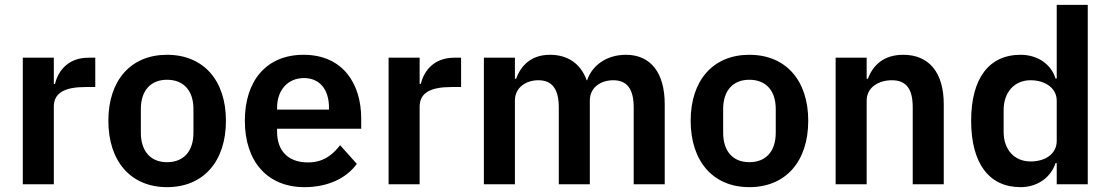

<svg xmlns="http://www.w3.org/2000/svg" viewBox="-20 -760 4581 792"><path d="M202 0V-320C202 -377 247 -401 333 -401H373V-522H345C262 -522 220 -469 207 -414H202V-522H74V0Z M669 12C819 12 912 -94 912 -262C912 -429 819 -534 669 -534C520 -534 427 -429 427 -262C427 -94 520 12 669 12ZM669 -91C603 -91 561 -134 561 -213V-310C561 -388 603 -431 669 -431C736 -431 778 -388 778 -310V-213C778 -134 736 -91 669 -91Z M1236 12C1333 12 1409 -25 1452 -84L1383 -161C1351 -120 1313 -90 1250 -90C1166 -90 1123 -141 1123 -216V-229H1470V-271C1470 -414 1395 -534 1232 -534C1079 -534 990 -427 990 -262C990 -95 1082 12 1236 12ZM1234 -438C1300 -438 1337 -389 1337 -317V-308H1123V-316C1123 -388 1167 -438 1234 -438Z M1711 0V-320C1711 -377 1756 -401 1842 -401H1882V-522H1854C1771 -522 1729 -469 1716 -414H1711V-522H1583V0Z M2104 0V-345C2104 -401 2152 -429 2201 -429C2258 -429 2285 -392 2285 -317V0H2413V-345C2413 -401 2460 -429 2510 -429C2567 -429 2594 -392 2594 -317V0H2722V-330C2722 -460 2664 -534 2562 -534C2479 -534 2421 -487 2402 -429H2400C2375 -499 2320 -534 2249 -534C2171 -534 2129 -490 2109 -435H2104V-522H1976V0Z M3071 12C3221 12 3314 -94 3314 -262C3314 -429 3221 -534 3071 -534C2922 -534 2829 -429 2829 -262C2829 -94 2922 12 3071 12ZM3071 -91C3005 -91 2963 -134 2963 -213V-310C2963 -388 3005 -431 3071 -431C3138 -431 3180 -388 3180 -310V-213C3180 -134 3138 -91 3071 -91Z M3555 0V-345C3555 -401 3606 -429 3659 -429C3720 -429 3745 -391 3745 -317V0H3873V-330C3873 -460 3813 -534 3706 -534C3625 -534 3581 -491 3560 -435H3555V-522H3427V0Z M4339 0H4467V-740H4339V-436H4334C4316 -496 4259 -534 4190 -534C4059 -534 3986 -436 3986 -262C3986 -87 4059 12 4190 12C4259 12 4315 -28 4334 -87H4339ZM4231 -94C4165 -94 4120 -142 4120 -216V-306C4120 -380 4165 -429 4231 -429C4292 -429 4339 -396 4339 -345V-179C4339 -125 4292 -94 4231 -94Z"/></svg>

Font: IBM Plex Devanagari Medium
Style: Regular
Weight: 600
Designer: Mike Abbink, Paul van der Laan, Pieter van Rosmalen, Erin McLaughlin
Foundry: Bold Monday
Version: Version 1.0